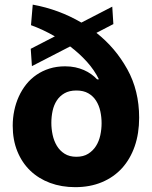

<svg xmlns="http://www.w3.org/2000/svg" viewBox="-20 -785 646 817"><path d="M257.1 -502.8Q280.2 -502.8 300.1 -498.6Q320 -494.3 337 -486.9Q354 -479.4 368.1 -469.3Q382.1 -459.2 393.1 -447.4H400.9Q381.4 -487.2 349.8 -522.2Q318.2 -557.2 278.4 -587.4L115.8 -503.6L110.8 -577.4L213.4 -630.3Q163.7 -659.1 111.9 -677.9L119.3 -765.3Q230.8 -745 326.3 -688.9L457.7 -756.7L462.4 -682.5L390.3 -645.2Q431.1 -612.9 463.4 -574.9Q495.7 -536.9 521.7 -490.4Q572.1 -399.5 572.1 -284.1Q572.1 -217.3 553.3 -162.8Q534.4 -108.3 499.3 -69.6Q464.1 -30.9 413.7 -9.8Q363.3 11.4 300.1 11.4Q241.8 11.4 193 -6.7Q144.2 -24.9 108.8 -58.8Q73.5 -92.7 53.8 -141.2Q34.1 -189.6 34.1 -250Q34.1 -283 40.7 -314.5Q47.2 -345.9 60 -374.1Q72.8 -402.3 91.6 -426Q110.4 -449.6 135.3 -466.6Q160.2 -483.7 190.7 -493.3Q221.2 -502.8 257.1 -502.8ZM305 -117.9Q334.9 -117.9 355.3 -130.7Q375.7 -143.5 388.5 -163.7Q401.3 -183.9 406.8 -209.5Q412.3 -235.1 412.3 -260.7Q412.3 -286.9 406.8 -312Q401.3 -337 388.8 -356.5Q376.4 -376.1 355.8 -388Q335.2 -399.9 305 -399.9Q274.9 -399.9 254.4 -388.1Q234 -376.4 221.6 -357.2Q209.2 -338.1 203.8 -313.2Q198.5 -288.4 198.5 -262.1Q198.5 -236.5 204 -210.9Q209.5 -185.4 221.9 -164.6Q234.4 -143.8 254.8 -130.9Q275.2 -117.9 305 -117.9Z"/></svg>

Font: Inter P Extra Bold
Style: Regular
Weight: 800
Designer: Rasmus Andersson
Foundry: rsms
Version: Version 3.018;git-588b23468